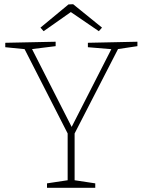

<svg xmlns="http://www.w3.org/2000/svg" viewBox="-20 -891 676 911"><path d="M203 0V-21L309 -37L301 -26V-269L306 -248L93 -665L105 -657L5 -667V-688L244 -693V-672L123 -657L128 -666L324 -281H316L512 -665L517 -657L397 -667V-688L632 -693V-672L532 -657L544 -666L329 -248L334 -269V-26L326 -37L432 -21V0ZM187 -743 172 -760 305 -870 327 -871 464 -760 449 -743 307 -840H325Z"/></svg>

Font: Bitter Thin ExtraLight
Style: Regular
Weight: 250
Version: Version 2.002